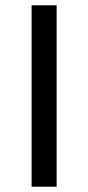

<svg xmlns="http://www.w3.org/2000/svg" viewBox="-20 -709 335 729"><path d="M195 -689H100V0H195Z"/></svg>

Font: FiraGO Unicode
Style: Regular
Weight: 400
Designer: bBox Type
Foundry: bBox Type GmbH
Version: Version 1.001;PS 001.001;hotconv 1.0.88;makeotf.lib2.5.64775